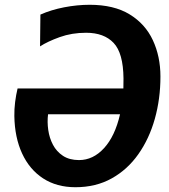

<svg xmlns="http://www.w3.org/2000/svg" viewBox="-20 -775 708 803"><path d="M295.5 8Q217 8 160.2 -29Q103.5 -66 72.5 -133Q41.5 -200 40 -289.5Q39.5 -318 43.2 -348Q47 -378 53.5 -405H496Q496.5 -425.5 496.5 -447Q495.5 -553 455.2 -595.5Q415 -638 340 -638Q280.5 -638 229.8 -619.8Q179 -601.5 147.5 -581L149 -714Q194 -734 248.5 -744.5Q303 -755 355 -755Q456.5 -755 522 -715Q587.5 -675 619.2 -607Q651 -539 651 -455Q651 -361.5 627.5 -278Q604 -194.5 558.5 -130Q513 -65.5 447 -28.8Q381 8 295.5 8ZM310.5 -105.5Q369.5 -105.5 415.2 -155.5Q461 -205.5 482 -297H181Q177 -265 181.8 -231.5Q186.5 -198 201.5 -169.5Q216.5 -141 243.5 -123.2Q270.5 -105.5 310.5 -105.5Z"/></svg>

Font: Merriweather Sans Italic
Style: Bold
Weight: 700
Italic angle: -7.5°
Designer: Eben Sorkin
Foundry: Eben Sorkin
Version: Version 1.008; ttfautohint (v1.7.19-72a1) -l 8 -r 50 -G 200 